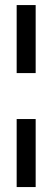

<svg xmlns="http://www.w3.org/2000/svg" viewBox="-20 -737 208 765"><path d="M46.4 8.3V-262.7H122.1V8.3ZM46.4 -445.8V-716.8H122.1V-445.8Z"/></svg>

Font: Alte DIN 1451 Mittelschrift
Style: Regular
Weight: 400
Designer: Peter Wiegel
Foundry: Peter Wiegel
Version: Version 1.002 September 20, 2019